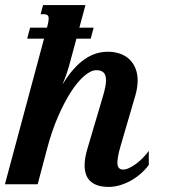

<svg xmlns="http://www.w3.org/2000/svg" viewBox="-47 -736 686 767"><path d="M436 -157.2Q426.8 -126.5 424.3 -109.6Q421.9 -92.8 421.9 -85.9Q421.9 -71.3 428.2 -64.9Q434.6 -58.6 444.8 -58.6Q456.1 -58.6 469.7 -65.2Q483.4 -71.8 497.6 -82.3Q511.7 -92.8 524.7 -106.2Q537.6 -119.6 547.4 -133.3V-77.1Q531.2 -55.7 511.7 -39.3Q492.2 -22.9 471.2 -12Q450.2 -1 428.7 4.9Q407.2 10.7 387.2 10.7Q359.9 10.7 341.3 3.9Q322.8 -2.9 311.5 -14.6Q300.3 -26.4 295.7 -42Q291 -57.6 291 -75.7Q291 -91.8 294.2 -109.1Q297.4 -126.5 302.7 -143.6L364.7 -353Q376.5 -392.6 376.5 -415.5Q376.5 -437 366.7 -446.3Q356.9 -455.6 338.4 -455.6Q316.4 -455.6 289.8 -432.9Q263.2 -410.2 236.3 -368.7Q209.5 -327.1 184.3 -269Q159.2 -210.9 140.6 -140.1L103.5 0H-27.3L128.9 -581.5H61.5L73.2 -625.5H140.6L142.1 -630.9Q147.5 -651.4 147.5 -661.1Q147.5 -671.9 142.6 -675.5Q137.7 -679.2 128.9 -679.2H115.2L125 -715.8H294.4L270 -625.5H327.1L315.4 -581.5H258.3L229 -473.1Q226.6 -463.4 220 -444.1Q213.4 -424.8 202.6 -398.4Q224.6 -434.6 247.1 -459.7Q269.5 -484.9 292.2 -500.2Q314.9 -515.6 337.6 -522.5Q360.4 -529.3 383.3 -529.3Q411.1 -529.3 433.3 -521.2Q455.6 -513.2 470.9 -498Q486.3 -482.9 494.6 -461.7Q502.9 -440.4 502.9 -414.1Q502.9 -387.2 494.1 -356Z"/></svg>

Font: Arian AMU Serif
Style: Bold Italic
Weight: 700
Italic angle: -15°
Designer: Ruben Hakobyan (Tarumian)
Foundry: Ruben Hakobyan (Tarumian)
Version: Version 1.002